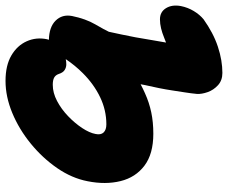

<svg xmlns="http://www.w3.org/2000/svg" viewBox="-85 -480 825 695"><g transform="rotate(-90 327.5 -132.5)"><path d="M411 260Q384 260 366.5 244Q349 228 341.5 206.5Q334 185 335 168Q337 147 340.5 125Q344 103 347.5 79.5Q351 56 356 31Q361 6 367 -20Q368 -28 370 -36Q353 -27 337 -20Q304 -5 268.5 2.5Q233 10 191 10Q118 10 75.5 -22Q33 -54 19.5 -108.5Q6 -163 19 -228Q30 -285 66.5 -338Q103 -391 155 -433.5Q207 -476 266 -500.5Q325 -525 382 -525Q438 -525 474 -504Q510 -483 525.5 -448.5Q541 -414 533 -375Q532 -371 531 -368Q577 -367 600 -344Q624 -320 617 -284Q607 -235 587 -200.5Q567 -166 560 -151Q555 -128 550 -104.5Q545 -81 540 -54.5Q535 -28 530 4Q526 28 521 56Q530 53 539 49Q556 42 572.5 38Q589 34 605 34Q632 34 645.5 56Q659 78 653 110Q648 135 635 156.5Q622 178 605 192Q581 209 556.5 222Q532 235 506.5 243.5Q481 252 457 256Q433 260 411 260ZM461 -307Q452 -305 442 -305Q431 -305 421.5 -311Q412 -317 407 -333Q403 -344 394 -349Q385 -354 368 -354Q339 -354 309.5 -338.5Q280 -323 254.5 -298.5Q229 -274 211.5 -247.5Q194 -221 190 -199Q186 -180 195.5 -170Q205 -160 225 -160Q276 -160 323 -182.5Q370 -205 410 -245Q438 -273 461 -307Z"/></g></svg>

Font: Shantell Sans Light ExtraBold
Style: Italic
Weight: 800
Italic angle: -11°
Version: Version 1.008;[ac192a2d6]